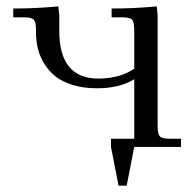

<svg xmlns="http://www.w3.org/2000/svg" viewBox="-20 -466 613 609"><path d="M22 -411.1V-439Q94.7 -439 165 -445.8L168 -418V-368.2Q168 -216.8 292 -216.8Q359.4 -216.8 405.8 -248V-371.1Q405.8 -396.5 398.7 -403.8Q391.6 -411.1 367.2 -411.1H334V-439Q407.2 -439 477.1 -445.8L480 -418V-65.9Q480 -41 487.1 -33.4Q494.1 -25.9 519 -25.9H554.2V0H405.8L381.8 123H356L332 0V-25.9H405.8V-214.8Q359.9 -186 287.1 -186Q244.6 -186 210.7 -196.5Q176.8 -207 155.5 -224.1Q134.3 -241.2 120.1 -264.4Q106 -287.6 100.1 -312Q94.2 -336.4 94.2 -362.8V-371.1Q94.2 -396 87.2 -403.6Q80.1 -411.1 55.2 -411.1Z"/></svg>

Font: Dihjauti S
Style: Regular
Weight: 400
Designer: T. Christopher White
Version: Version 3.0.0